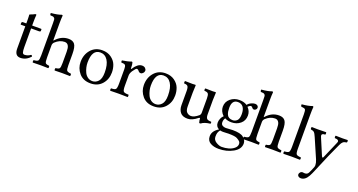

<svg xmlns="http://www.w3.org/2000/svg" viewBox="-49 -1460 4569 2449"><g transform="rotate(20 2235.5 -236.0)"><path d="M42 -439H88Q88 -477 87.5 -502Q87 -527 86.5 -534.5Q86 -542 85.5 -547Q85 -552 85 -555Q85 -562 107 -568Q127 -574 141 -583Q155 -591 163 -591Q171 -591 171 -583Q167 -543 167 -478V-439H287Q295 -439 295 -433V-413Q295 -400 271 -400H167V-147Q167 -98 174 -76.5Q181 -55 200 -55Q246 -55 282 -83Q297 -83 300 -66Q242 0 165 0Q88 0 88 -99V-400H29Q24 -400 24 -406V-419Q24 -439 42 -439Z M485 -286V-122Q485 -62 495 -48Q505 -34 545 -31Q550 -26 550 -14Q550 -3 545 2Q489 0 446 0Q402 0 336 2Q332 -2 332 -14Q332 -27 336 -31Q382 -34 394 -48Q406 -62 406 -122V-559Q406 -591 404.5 -607Q403 -623 392 -630.5Q381 -638 375 -638.5Q369 -639 342 -641Q335 -648 335 -663Q335 -665 335.5 -667.5Q336 -670 336 -671Q425 -678 476 -698Q489 -698 489 -688Q485 -648 485 -583V-358Q485 -346 494 -358Q567 -439 664 -439Q721 -439 747 -405Q774 -370 774 -271V-122Q774 -63 785.5 -49Q797 -35 841 -31Q845 -27 845 -14Q845 -2 841 2Q775 0 735 0Q689 0 633 2Q629 -4 629 -14Q629 -25 633 -31Q674 -35 684.5 -49Q695 -63 695 -122V-274Q695 -327 683 -351Q667 -385 630 -385Q561 -385 502 -328Q485 -309 485 -286Z M1328 -224Q1328 -129 1270.5 -64.5Q1213 0 1116 0Q1016 0 961 -65Q906 -130 906 -215Q906 -315 964.5 -382Q1023 -449 1118 -449Q1190 -449 1239.5 -413.5Q1289 -378 1308.5 -329Q1328 -280 1328 -224ZM1103 -414Q992 -414 992 -238Q992 -206 999.5 -173Q1007 -140 1022 -108Q1037 -76 1065 -55.5Q1093 -35 1130 -35Q1174 -35 1208 -71Q1242 -107 1242 -192Q1242 -299 1205 -356.5Q1168 -414 1103 -414Z M1538 -358Q1538 -353 1541.5 -351Q1545 -349 1549 -356Q1569 -390 1598.5 -414.5Q1628 -439 1660 -439Q1689 -439 1704.5 -423.5Q1720 -408 1720 -391Q1720 -372 1705.5 -356.5Q1691 -341 1673 -341Q1653 -341 1637 -364Q1627 -377 1611 -377Q1599 -377 1565 -328Q1541 -292 1541 -261V-122Q1541 -61 1555 -46Q1569 -31 1623 -31Q1627 -27 1627 -14Q1627 -2 1623 2Q1606 2 1564.5 1Q1523 0 1502 0Q1481 0 1443 1Q1405 2 1388 2Q1383 -3 1383 -14Q1383 -26 1388 -31Q1436 -31 1449 -46Q1462 -61 1462 -122V-317Q1462 -360 1450 -372.5Q1438 -385 1397 -385Q1391 -402 1395 -413Q1469 -423 1518 -442Q1526 -442 1530 -434Q1538 -412 1538 -358Z M2187 -224Q2187 -129 2129.5 -64.5Q2072 0 1975 0Q1875 0 1820 -65Q1765 -130 1765 -215Q1765 -315 1823.5 -382Q1882 -449 1977 -449Q2049 -449 2098.5 -413.5Q2148 -378 2167.5 -329Q2187 -280 2187 -224ZM1962 -414Q1851 -414 1851 -238Q1851 -206 1858.5 -173Q1866 -140 1881 -108Q1896 -76 1924 -55.5Q1952 -35 1989 -35Q2033 -35 2067 -71Q2101 -107 2101 -192Q2101 -299 2064 -356.5Q2027 -414 1962 -414Z M2434 0Q2365 0 2334.5 -38.5Q2304 -77 2304 -136V-328Q2304 -376 2291 -392Q2278 -408 2242 -408Q2238 -414 2238 -424Q2238 -435 2242 -441Q2259 -441 2293.5 -440Q2328 -439 2344 -439Q2368 -439 2380 -441Q2388 -441 2388 -435Q2384 -362 2384 -332V-150Q2384 -91 2408.5 -69Q2433 -47 2464 -47Q2507 -47 2564 -95Q2580 -109 2580 -134V-327Q2580 -376 2567.5 -392Q2555 -408 2518 -408Q2513 -412 2513 -424Q2513 -437 2518 -441Q2535 -441 2569.5 -440Q2604 -439 2620 -439Q2646 -439 2654 -441Q2662 -441 2662 -435Q2658 -362 2658 -332V-140Q2658 -100 2672.5 -83.5Q2687 -67 2732 -67Q2736 -61 2736 -53Q2736 -46 2732 -40Q2652 -31 2614 0Q2610 2 2604 2Q2598 2 2594 0Q2584 -33 2584 -59Q2583 -64 2578 -63.5Q2573 -63 2568 -60Q2496 0 2434 0Z M3066 -291Q3066 -353 3041 -386.5Q3016 -420 2968 -420Q2888 -420 2888 -314Q2888 -286 2891 -265.5Q2894 -245 2903 -223.5Q2912 -202 2932 -190.5Q2952 -179 2982 -179Q3016 -179 3041 -203.5Q3066 -228 3066 -291ZM2878 -2Q2859 22 2853.5 42Q2848 62 2848 92Q2848 137 2890 163Q2932 189 2968 189Q3015 189 3058.5 177Q3102 165 3133 139Q3164 113 3164 79Q3164 60 3153 47Q3142 34 3112 17Q3082 0 2992 0Q2987 0 2961.5 1.5Q2936 3 2918 3Q2898 3 2878 -2ZM2934 -56Q2946 -56 2981.5 -58.5Q3017 -61 3028 -61Q3135 -61 3174 -28Q3218 7 3218 53Q3218 130 3132 178Q3046 226 2938 226Q2871 226 2824.5 199Q2778 172 2778 112Q2778 40 2860 -9Q2814 -32 2814 -86Q2814 -113 2826 -141.5Q2838 -170 2858 -187Q2806 -237 2806 -299Q2806 -366 2857 -408.5Q2908 -451 2978 -451Q3040 -451 3082 -423Q3100 -447 3130 -460.5Q3160 -474 3182 -474Q3202 -474 3215 -463.5Q3228 -453 3228 -437Q3228 -422 3216.5 -410.5Q3205 -399 3190 -399Q3183 -399 3174 -405Q3165 -411 3162 -417Q3154 -429 3142 -429Q3134 -429 3121.5 -421Q3109 -413 3102 -405Q3146 -361 3146 -301Q3146 -231 3096 -189.5Q3046 -148 2976 -148Q2922 -148 2886 -169Q2868 -144 2868 -111Q2868 -82 2887.5 -69Q2907 -56 2934 -56Z M3341 -286V-122Q3341 -62 3351 -48Q3361 -34 3401 -31Q3406 -26 3406 -14Q3406 -3 3401 2Q3345 0 3302 0Q3258 0 3192 2Q3188 -2 3188 -14Q3188 -27 3192 -31Q3238 -34 3250 -48Q3262 -62 3262 -122V-559Q3262 -591 3260.5 -607Q3259 -623 3248 -630.5Q3237 -638 3231 -638.5Q3225 -639 3198 -641Q3191 -648 3191 -663Q3191 -665 3191.5 -667.5Q3192 -670 3192 -671Q3281 -678 3332 -698Q3345 -698 3345 -688Q3341 -648 3341 -583V-358Q3341 -346 3350 -358Q3423 -439 3520 -439Q3577 -439 3603 -405Q3630 -370 3630 -271V-122Q3630 -63 3641.5 -49Q3653 -35 3697 -31Q3701 -27 3701 -14Q3701 -2 3697 2Q3631 0 3591 0Q3545 0 3489 2Q3485 -4 3485 -14Q3485 -25 3489 -31Q3530 -35 3540.5 -49Q3551 -63 3551 -122V-274Q3551 -327 3539 -351Q3523 -385 3486 -385Q3417 -385 3358 -328Q3341 -309 3341 -286Z M3811 -122V-559Q3811 -614 3801 -626Q3791 -638 3747 -641Q3740 -647 3740 -663Q3740 -669 3741 -671Q3828 -678 3881 -698Q3893 -698 3893 -688Q3889 -648 3889 -583V-122Q3889 -62 3901.5 -47.5Q3914 -33 3961 -31Q3966 -27 3966 -14Q3966 -2 3961 2Q3897 0 3851 0Q3807 0 3739 2Q3734 -2 3734 -14Q3734 -27 3739 -31Q3786 -33 3798.5 -47.5Q3811 -62 3811 -122Z M4150 148Q4110 220 4052 220Q4032 220 4019 209.5Q4006 199 4006 183Q4006 170 4018 155Q4030 140 4050 140Q4054 140 4062 141.5Q4070 143 4078 143Q4114 143 4128 114Q4150 71 4168 22Q4171 13 4171 0Q4171 -30 4154 -72L4040 -335Q4021 -380 4006.5 -393Q3992 -406 3962 -410Q3957 -414 3957 -427Q3957 -439 3962 -443Q3970 -443 3996.5 -442Q4023 -441 4042 -441Q4060 -441 4098.5 -442Q4137 -443 4156 -443Q4160 -437 4160 -427Q4160 -416 4156 -410Q4110 -410 4110 -385Q4110 -373 4123 -345L4211 -137Q4218 -123 4224 -123Q4230 -123 4235 -136L4334 -365Q4339 -377 4339 -382Q4339 -410 4286 -410Q4282 -416 4282 -427Q4282 -437 4286 -443Q4301 -443 4332 -442Q4363 -441 4378 -441Q4393 -441 4416 -442Q4439 -443 4448 -443Q4453 -439 4453 -427Q4453 -414 4448 -410Q4415 -406 4399 -392.5Q4383 -379 4368 -346Q4296 -195 4190 62Q4172 107 4150 148Z"/></g></svg>

Font: Fedorovsk Unicode
Style: Medium
Weight: 500
Designer: Aleksandr Andreev and Nikita Simmons
Version: Version 3.2